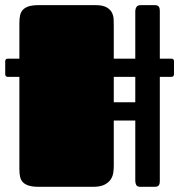

<svg xmlns="http://www.w3.org/2000/svg" viewBox="-25 -721 691 741"><path d="M591.8 -494.6H636.2Q646.5 -494.6 646.5 -484.4V-435.1Q646.5 -424.3 636.2 -424.3H591.8V-22.9Q591.8 -14.6 590.1 -10Q588.4 -5.4 585.2 -3.2Q582 -1 577.9 -0.5Q573.7 0 569.3 0H517.1Q504.4 0 500.7 -7.3Q497.1 -14.6 497.1 -22.9V-255.9H414.1V-79.1Q414.1 -67.9 412.1 -54.2Q410.2 -40.5 402.3 -28.6Q394.5 -16.6 378.4 -8.3Q362.3 0 334 0H125Q101.6 0 86.9 -4.4Q72.3 -8.8 64 -17.1Q55.7 -25.4 52.7 -38.1Q49.8 -50.8 49.8 -67.9V-424.3H5.4Q-4.9 -424.3 -4.9 -435.1V-484.4Q-4.9 -494.6 5.4 -494.6H49.8V-632.8Q49.8 -649.9 52.7 -662.6Q55.7 -675.3 64 -683.8Q72.3 -692.4 86.9 -696.8Q101.6 -701.2 125 -701.2H342.8Q371.1 -701.2 386 -692.9Q400.9 -684.6 407 -672.1Q413.1 -659.7 413.6 -645.8Q414.1 -631.8 414.1 -620.1V-494.6H497.1V-678.2Q497.1 -686.5 501.5 -693.8Q505.9 -701.2 518.6 -701.2H569.3Q573.7 -701.2 577.9 -700.7Q582 -700.2 585.2 -698Q588.4 -695.8 590.1 -691.2Q591.8 -686.5 591.8 -678.2ZM497.1 -326.2V-424.3H414.1V-326.2Z"/></svg>

Font: Fascinate
Style: Regular
Weight: 900
Designer: Astigmatic (AOETI)
Foundry: Astigmatic (AOETI)
Version: Version 1.000